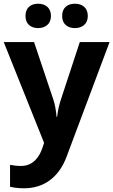

<svg xmlns="http://www.w3.org/2000/svg" viewBox="-20 -772 609 1032"><path d="M117 -686C117 -642 147 -621 185 -621C222 -621 254 -642 254 -686C254 -732 222 -752 185 -752C147 -752 117 -732 117 -686ZM314 -686C314 -642 344 -621 383 -621C420 -621 452 -642 452 -686C452 -732 420 -752 383 -752C344 -752 314 -732 314 -686ZM0 -546 217 -4 208 23C190 76 155 120 93 120C70 120 48 117 34 114V232C52 236 76 240 110 240C214 240 296 183 338 70L569 -546H409L308 -239C298 -209 291 -179 287 -144H284C281 -179 276 -209 266 -239L163 -546Z"/></svg>

Font: Noto Sans Gunjala Gondi
Style: Bold
Weight: 700
Designer: Ek Type
Foundry: Ek Type
Version: Version 1.004